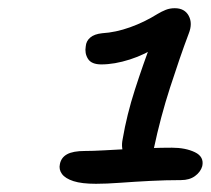

<svg xmlns="http://www.w3.org/2000/svg" viewBox="-20 -840 514 468"><path d="M319 -445Q295 -445 284.5 -461Q274 -477 279 -501Q289 -560 309 -622Q329 -684 350 -739L367 -729Q334 -707 296.5 -695Q259 -683 227 -683Q203 -683 194.5 -696.5Q186 -710 189 -727Q190 -740 200 -748.5Q210 -757 229 -759Q262 -761 297 -773.5Q332 -786 364 -806Q374 -812 384 -816Q394 -820 406 -820Q430 -820 440 -801.5Q450 -783 440 -758Q429 -729 417.5 -695.5Q406 -662 394.5 -626.5Q383 -591 373 -553.5Q363 -516 355 -478Q352 -463 342.5 -454Q333 -445 319 -445ZM214 -392Q179 -392 159 -398.5Q139 -405 131 -416Q123 -427 126 -440Q129 -456 143.5 -464Q158 -472 187 -472Q206 -472 232.5 -473.5Q259 -475 288 -476.5Q317 -478 345.5 -479Q374 -480 399 -480Q432 -480 455 -469Q478 -458 473 -435Q469 -421 455.5 -411Q442 -401 421 -401Q384 -401 345.5 -399Q307 -397 273 -394.5Q239 -392 214 -392Z"/></svg>

Font: Shantell Sans
Style: Italic
Weight: 400
Italic angle: -11°
Designer: Stephen Nixon, Anya Danilova, Shantell Martin
Foundry: Arrow Type
Version: Version 1.011;[c5ecc13dd]